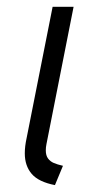

<svg xmlns="http://www.w3.org/2000/svg" viewBox="-20 -535 295 563"><path d="M52.7 -85.4Q52.7 -106 58.1 -130.4L134.3 -515.1H195.8L116.2 -112.3Q114.3 -103 114.3 -94.2Q114.3 -79.1 120.8 -70.3Q127.4 -61.5 137.7 -57.1Q147.9 -52.7 164.6 -48.8L141.1 7.8Q93.3 -1.5 73 -25.1Q52.7 -48.8 52.7 -85.4Z"/></svg>

Font: Reddit Sans Vanilla Light
Style: Italic
Weight: 300
Italic angle: -11.25°
Designer: Stephen Hutchings
Version: Version 1.013